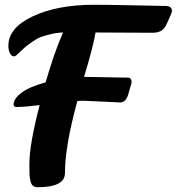

<svg xmlns="http://www.w3.org/2000/svg" viewBox="-20 -769 740 804"><path d="M373 -749Q442 -749 550.5 -746.5Q659 -744 673 -744Q700 -744 700 -723Q700 -719 696.5 -710.5Q693 -702 687.5 -689.5Q682 -677 679 -671Q664 -632 622 -632Q616 -632 576 -632Q536 -632 480 -632.5Q424 -633 380 -633Q372 -580 332 -447Q360 -447 402 -446Q444 -445 473.5 -444.5Q503 -444 515 -444Q531 -444 531 -425Q531 -421 528.5 -413Q526 -405 522.5 -394Q519 -383 518 -377Q508 -340 483 -340Q476 -340 410.5 -343.5Q345 -347 331 -347Q313 -347 304 -346Q252 -157 252 -44Q252 15 137 15Q125 15 118 9Q111 3 107.5 -11.5Q104 -26 103.5 -40Q103 -54 103 -82Q103 -164 146 -329Q84 -321 50 -321Q37 -321 37 -331Q37 -356 70.5 -381Q104 -406 171 -424Q207 -549 244 -633Q217 -632 192.5 -626Q168 -620 152.5 -614.5Q137 -609 119 -596.5Q101 -584 93 -578Q85 -572 69 -556.5Q53 -541 48 -537Q44 -533 38 -533Q29 -533 22 -545.5Q15 -558 15 -577Q15 -653 118 -701Q221 -749 373 -749Z"/></svg>

Font: LeckerliOne
Style: Regular
Weight: 400
Designer: Gesine Todt
Foundry: Gesine Todt
Version: Version 1.000